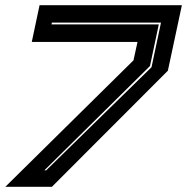

<svg xmlns="http://www.w3.org/2000/svg" viewBox="-58 -720 720 740"><path d="M-37.5 0 456.5 -487.5 472 -558.5H64.5L94.5 -700H643L589 -447.5L142 0ZM113 -63.5H120L526 -461L562.5 -633H142L140.5 -626H554L520 -465.5Z"/></svg>

Font: Tourney Expanded ExtraBold
Style: Italic
Weight: 800
Width: 7
Italic angle: -12°
Designer: Tyler Finck
Foundry: Etcetera Type Co
Version: Version 1.010; ttfautohint (v1.8.3)